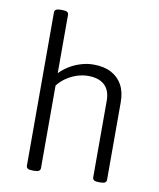

<svg xmlns="http://www.w3.org/2000/svg" viewBox="-84 -818 734 887"><g transform="rotate(10 282.5 -375.0)"><path d="M129 2Q113 2 106.5 -2.5Q100 -7 100 -16V-734Q100 -743 106.5 -747.5Q113 -752 129 -752H137Q153 -752 159.5 -747.5Q166 -743 166 -734V-461Q184 -480 209 -495.5Q234 -511 263.5 -520Q293 -529 323 -529Q372 -529 406 -511Q440 -493 458 -460Q476 -427 476 -379V-16Q476 -7 469.5 -2.5Q463 2 447 2H440Q424 2 417.5 -2.5Q411 -7 411 -16V-375Q411 -423 384.5 -448Q358 -473 307 -473Q281 -473 255 -464.5Q229 -456 206 -440.5Q183 -425 166 -403V-16Q166 -7 159.5 -2.5Q153 2 137 2Z"/></g></svg>

Font: Asap Light
Style: Regular
Weight: 300
Designer: Pablo Cosgaya
Foundry: Omnibus-Type
Version: Version 3.001